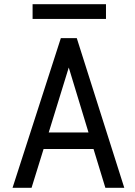

<svg xmlns="http://www.w3.org/2000/svg" viewBox="-20 -892 640 912"><path d="M424.3 -184.1 480.5 0H570.3L344.7 -710.9H269L39.6 0H129.9L187 -184.1ZM211.4 -262.7 306.6 -571.3 400.4 -262.7ZM483.4 -802.2V-872.1H134.8V-802.2Z"/></svg>

Font: RobotoMono Nerd Font
Style: Regular
Weight: 400
Monospace: yes
Designer: Google
Version: Version 3.000;Nerd Fonts 3.2.1